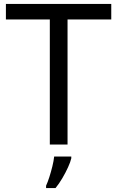

<svg xmlns="http://www.w3.org/2000/svg" viewBox="-20 -734 596 975"><path d="M323 0H233V-635H10V-714H545V-635H323ZM342 70Q338 88 325.5 115.5Q313 143 296.5 171Q280 199 262 221H214V209Q222 192 230.5 165.5Q239 139 246 110.5Q253 82 255 61H342Z"/></svg>

Font: Noto Sans Buhid
Style: Regular
Weight: 400
Designer: Monotype Design Team
Foundry: Monotype Imaging Inc.
Version: Version 2.001